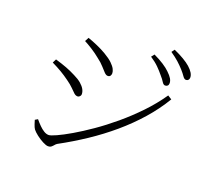

<svg xmlns="http://www.w3.org/2000/svg" viewBox="-132 -966 1264 1143"><g transform="rotate(20 500.0 -394.0)"><path d="M762 -622Q746 -642 724.5 -663.5Q703 -685 671 -706L686 -725Q722 -708 749 -690.5Q776 -673 792 -657Q812 -638 820.5 -623.5Q829 -609 829 -595Q829 -584 823 -578.5Q817 -573 808 -573Q797 -573 788 -588Q779 -603 762 -622ZM865 -696Q847 -716 827 -734Q807 -752 775 -774L789 -793Q825 -777 852 -761Q879 -745 896 -730Q933 -697 933 -669Q933 -659 927.5 -653Q922 -647 913 -647Q902 -647 892 -662Q882 -677 865 -696ZM270 -659 283 -684Q312 -674 344 -660Q376 -646 403 -630Q437 -610 455 -592.5Q473 -575 480.5 -560.5Q488 -546 488 -534Q488 -524 483 -517Q478 -510 467 -510Q457 -510 445.5 -521.5Q434 -533 417.5 -552Q401 -571 374 -591Q350 -611 320 -630Q290 -649 270 -659ZM846 -524 871 -508Q826 -433 766.5 -365.5Q707 -298 636 -237.5Q565 -177 486 -124.5Q407 -72 324 -27Q317 -23 310.5 -15Q304 -7 296.5 -1Q289 5 277 5Q264 5 242 -6.5Q220 -18 200 -33.5Q180 -49 170 -62Q163 -72 157 -90.5Q151 -109 149 -116L166 -126Q181 -108 196 -93Q211 -78 226.5 -68.5Q242 -59 257 -59Q269 -59 304.5 -75Q340 -91 390.5 -120.5Q441 -150 501 -191.5Q561 -233 623 -285Q685 -337 742.5 -397Q800 -457 846 -524ZM133 -473 145 -497Q186 -485 216.5 -473.5Q247 -462 278 -446Q307 -432 325 -416.5Q343 -401 351.5 -385.5Q360 -370 360 -355Q360 -349 357 -344.5Q354 -340 349.5 -337Q345 -334 340 -334Q328 -334 317 -344Q306 -354 290.5 -370Q275 -386 248 -405Q222 -424 195 -440Q168 -456 133 -473Z"/></g></svg>

Font: Early Summer Mincho VF
Style: Regular
Weight: 250
Designer: GuiWonder
Version: Version 1.002